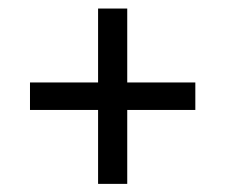

<svg xmlns="http://www.w3.org/2000/svg" viewBox="-20 -542 540 461"><path d="M285.5 -100.5H215.5V-521.5H285.5ZM52 -278V-344H449V-278Z"/></svg>

Font: Anek Gujarati
Style: Regular
Weight: 400
Designer: Mrunmayee Ghaisas (Gujarati), Yesha Goshar (Latin)
Foundry: Ek Type
Version: Version 1.003